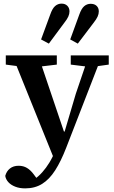

<svg xmlns="http://www.w3.org/2000/svg" viewBox="-20 -801 632 1061"><path d="M119 240Q88 240 64 230.5Q40 221 26 205.5Q12 190 9 171Q16 145 35 130Q54 115 83 115Q109 115 129 127Q149 139 166 162L192 197L160 202L167 192Q192 175 213.5 151Q235 127 253.5 96.5Q272 66 286 30L307 -21L323 -26L399 -283L471 -495H544L346 15Q317 90 285 140Q253 190 213 215Q173 240 119 240ZM280 80 48 -495H191L333 -75L357 -65ZM12 -444V-495H294V-444L184 -431H112ZM371 -444V-495H581V-444L495 -432H468ZM207 -583 257 -719Q269 -754 284.5 -767.5Q300 -781 320 -781Q340 -781 352 -769Q364 -757 364 -738Q364 -724 357.5 -709.5Q351 -695 336 -676L250 -560ZM368 -583 418 -720Q430 -754 445.5 -767Q461 -780 481 -780Q502 -780 514 -768.5Q526 -757 526 -738Q526 -724 519.5 -709.5Q513 -695 498 -676L410 -560Z"/></svg>

Font: Source Serif 4 SemiBold
Style: Regular
Weight: 600
Designer: Frank Grießhammer
Foundry: Adobe Systems Incorporated
Version: Version 4.004;hotconv 1.0.116;makeotfexe 2.5.65601